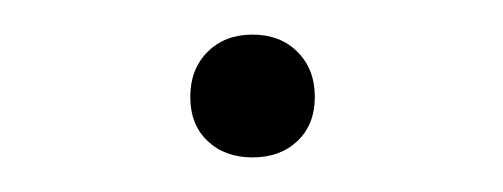

<svg xmlns="http://www.w3.org/2000/svg" viewBox="-20 -262 291 111"><path d="M90 -206Q90 -222 100 -232Q110 -242 126 -242Q142 -242 152 -232Q162 -222 162 -206Q162 -190 152 -180.5Q142 -171 126 -171Q110 -171 100 -180.5Q90 -190 90 -206Z"/></svg>

Font: Ysabeau Light
Style: Regular
Weight: 300
Designer: Christian Thalmann (Catharsis Fonts)
Version: Version 0.003